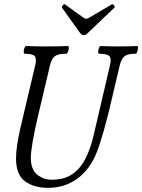

<svg xmlns="http://www.w3.org/2000/svg" viewBox="-20 -889 683 922"><path d="M210 13Q143 13 100 -18.5Q57 -50 57 -128Q57 -157 62 -190.5Q67 -224 76 -266L149 -575Q157 -608 146.5 -619.5Q136 -631 98 -631Q94 -631 94 -640.5Q94 -650 97.5 -659Q101 -668 105 -668Q131 -667 156 -666.5Q181 -666 206 -666Q231 -666 256 -666.5Q281 -667 306 -668Q311 -668 310.5 -659Q310 -650 306.5 -640.5Q303 -631 298 -631Q260 -631 244 -619.5Q228 -608 220 -575L163 -334Q145 -258 136.5 -207Q128 -156 128 -130Q128 -77 157.5 -51.5Q187 -26 230 -26Q288 -26 327 -52.5Q366 -79 390.5 -127.5Q415 -176 430 -241L508 -575Q516 -608 505 -619.5Q494 -631 455 -631Q451 -631 451.5 -640.5Q452 -650 455.5 -659Q459 -668 463 -668Q486 -667 507.5 -666.5Q529 -666 551 -666Q573 -666 594.5 -666.5Q616 -667 638 -668Q643 -668 642.5 -659Q642 -650 639 -640.5Q636 -631 631 -631Q594 -631 578.5 -619.5Q563 -608 555 -575L521 -431Q499 -334 479.5 -265.5Q460 -197 445 -159Q413 -77 352.5 -32Q292 13 210 13ZM381 -720Q372 -720 365 -730L277 -853Q275 -856 281.5 -863.5Q288 -871 292 -868L381 -804Q388 -799 394 -799Q400 -799 408 -804L517 -868Q522 -871 527.5 -863Q533 -855 529 -852L400 -729Q391 -720 381 -720Z"/></svg>

Font: Junicode Two Beta Condensed
Style: Italic
Weight: 400
Width: 3
Italic angle: -9°
Version: Version 1.053; ttfautohint (v1.8.4)